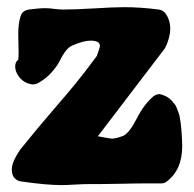

<svg xmlns="http://www.w3.org/2000/svg" viewBox="-20 -540 554 549"><path d="M265.6 -409.2Q265.6 -423.8 238.3 -423.8Q219.7 -423.8 187.5 -410.2Q175.8 -405.3 166.5 -392.6Q157.2 -379.9 150.9 -366.2Q144.5 -352.5 128.4 -334Q112.3 -315.4 87.9 -301.8Q79.1 -297.9 70.3 -298.8Q48.8 -302.7 36.1 -318.4Q23.4 -334 23.4 -349.6Q23.4 -363.3 32.2 -369.1Q33.2 -376 33.2 -391.6Q33.2 -399.4 32.7 -416.5Q32.2 -433.6 32.2 -442.4Q32.2 -474.6 39.1 -494.1Q43.9 -509.8 62.5 -512.7Q90.8 -516.6 109.4 -516.6Q121.1 -516.6 135.3 -514.6Q149.4 -512.7 159.2 -512.7Q195.3 -512.7 251 -516.1Q306.6 -519.5 335 -519.5Q380.9 -519.5 434.6 -512.7Q450.2 -509.8 458.5 -493.2Q466.8 -476.6 466.8 -459Q466.8 -445.3 462.9 -431.2Q459 -417 455.1 -409.2L451.2 -401.4L259.8 -150.4Q293.9 -143.6 300.8 -143.6Q310.5 -143.6 332 -151.4Q349.6 -159.2 371.1 -201.2Q392.6 -243.2 419.9 -265.6Q431.6 -273.4 442.4 -269.5Q451.2 -266.6 458 -262.7Q464.8 -258.8 470.2 -252.9Q475.6 -247.1 479.5 -242.2Q483.4 -237.3 486.3 -229Q489.3 -220.7 491.2 -215.8Q493.2 -210.9 494.6 -201.2Q496.1 -191.4 496.6 -188.5Q497.1 -185.5 498 -175.8Q499 -166 499 -165Q501 -137.7 501 -122.1Q501 -53.7 456.1 -20.5Q450.2 -15.6 441.4 -15.6H397.5Q368.2 -15.6 329.6 -14.6Q291 -13.7 266.6 -13.7H237.3Q217.8 -13.7 193.4 -12.2Q168.9 -10.7 156.2 -10.7Q112.3 -10.7 38.1 -21.5Q13.7 -27.3 13.7 -55.7Q13.7 -76.2 37.1 -111.3Q89.8 -176.8 130.9 -224.1Q171.9 -271.5 196.3 -301.3Q220.7 -331.1 256.8 -379.9Q265.6 -403.3 265.6 -409.2Z"/></svg>

Font: Essays1743
Style: Bold
Weight: 700
Designer: Based on the typeface in a 1743 English translation of the essays of Montaigne.  PostScript/TrueType font designed by Jo
Version: Version 002.100